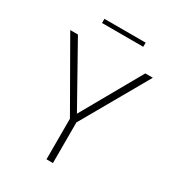

<svg xmlns="http://www.w3.org/2000/svg" viewBox="-200 -964 984 1081"><g transform="rotate(30 291.5 -424.0)"><path d="M271 -264 23 -697H73L291 -308L511 -697H560L313 -264V0H271ZM158 -848H426V-821H158Z"/></g></svg>

Font: Hanken Grotesk ExtraLight
Style: Regular
Weight: 200
Designer: Alfredo Marco Pradil
Foundry: Hanken Design Co.
Version: Version 3.014